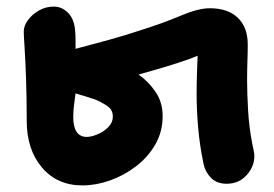

<svg xmlns="http://www.w3.org/2000/svg" viewBox="-20 -545 832 582"><path d="M230 17Q153 17 107 -37.5Q61 -92 61 -179Q61 -248 59 -305.5Q57 -363 54.5 -401Q52 -439 52 -449Q52 -467 65 -484.5Q78 -502 98.5 -513.5Q119 -525 143 -525Q168 -525 187 -505.5Q206 -486 208 -448Q209 -438 209 -425Q209 -412 209 -397Q255 -409 306 -423Q357 -437 405 -453Q475 -475 528 -497.5Q581 -520 616 -520Q671 -520 701 -491Q731 -462 731 -410Q731 -387 730 -360Q729 -333 729 -301Q729 -262 732 -211Q735 -160 744 -113Q747 -99 749 -88.5Q751 -78 751 -72Q751 -40 727.5 -14Q704 12 667 12Q637 12 619.5 -6Q602 -24 597 -48Q585 -106 580.5 -159.5Q576 -213 576 -261Q576 -290 577 -321Q578 -352 579 -376Q548 -363 501 -348.5Q454 -334 400 -319Q430 -298 451.5 -266.5Q473 -235 473 -193Q473 -146 451 -107.5Q429 -69 392.5 -41Q356 -13 313.5 2Q271 17 230 17ZM202 -191Q202 -130 243 -130Q257 -130 276 -138Q295 -146 308.5 -160Q322 -174 322 -191Q322 -211 308 -221.5Q294 -232 274 -241Q265 -245 246.5 -250.5Q228 -256 209 -262Q208 -252 205 -231Q202 -210 202 -191Z"/></svg>

Font: Shantell Sans Normal
Style: Bold
Weight: 700
Designer: Stephen Nixon, Anya Danilova, Shantell Martin
Foundry: Arrow Type
Version: Version 1.009;[a7da0bfa3]